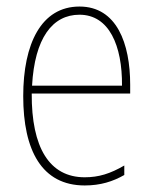

<svg xmlns="http://www.w3.org/2000/svg" viewBox="-20 -557 468 587"><path d="M223 -537C106 -537 51 -423 51 -263C51 -97 108 10 239 10C287 10 325 -2 360 -22V-51C317 -26 282 -15 239 -15C131 -15 76 -106 77 -271H378V-298C378 -424 337 -537 223 -537ZM223 -512C314 -512 354 -417 353 -295H78C86 -440 140 -512 223 -512Z"/></svg>

Font: Noto Sans Hebrew Condensed Thin
Style: Regular
Weight: 100
Width: 3
Designer: Monotype Design Team
Foundry: Monotype Imaging Inc.
Version: Version 2.004